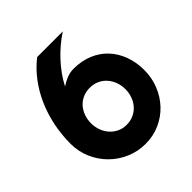

<svg xmlns="http://www.w3.org/2000/svg" viewBox="-193 -840 1001 1001"><g transform="rotate(-45 307.5 -340.0)"><path d="M581.1 -256.8Q581.1 -200.2 560.8 -149.9Q540.5 -99.6 504.9 -61.8Q469.2 -23.9 420.2 -2Q371.1 20 314 20Q256.8 20 206.3 -2Q155.8 -23.9 118.2 -61.8Q80.6 -99.6 58.8 -149.9Q37.1 -200.2 37.1 -256.8Q37.1 -324.2 50.3 -388.4Q63.5 -452.6 88.9 -510Q114.3 -567.4 150.9 -615.7Q187.5 -664.1 233.9 -700.2H422.9Q393.6 -681.2 365.7 -657.7Q337.9 -634.3 312.7 -607.4Q287.6 -580.6 266.1 -550.8Q244.6 -521 228 -488.8Q249 -502.9 273.7 -512.9Q298.3 -522.9 324.2 -522.9Q383.3 -522.9 430.9 -503.2Q478.5 -483.4 511.7 -448Q544.9 -412.6 563 -363.8Q581.1 -314.9 581.1 -256.8ZM440.9 -256.8Q440.9 -284.7 431.9 -309.3Q422.9 -334 406.2 -352.8Q389.6 -371.6 366.2 -382.3Q342.8 -393.1 314 -393.1Q285.2 -393.1 261.7 -382.3Q238.3 -371.6 221.9 -352.8Q205.6 -334 196.8 -309.3Q188 -284.7 188 -256.8Q188 -230 197 -205.3Q206.1 -180.7 222.7 -161.6Q239.3 -142.6 262.5 -131.3Q285.6 -120.1 314 -120.1Q342.8 -120.1 366.2 -130.9Q389.6 -141.6 406.2 -160.4Q422.9 -179.2 431.9 -204.1Q440.9 -229 440.9 -256.8Z"/></g></svg>

Font: Righteous
Style: Regular
Weight: 400
Version: Version 1.000